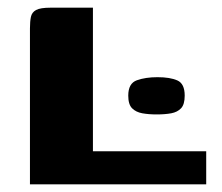

<svg xmlns="http://www.w3.org/2000/svg" viewBox="-20 -480 579 500"><path d="M222 -460V-86H517V0H58V-406Q58 -424 60.5 -436Q63 -448 74 -454Q85 -460 112 -460ZM314 -231Q314 -263 336.5 -271Q359 -279 390 -279Q423 -279 442 -270.5Q461 -262 461 -231Q461 -208 451.5 -198Q442 -188 426 -185Q410 -182 388 -182Q367 -182 350.5 -185Q334 -188 324 -198Q314 -208 314 -231Z"/></svg>

Font: Genos
Style: Bold
Weight: 700
Designer: Robert E. Leuschke
Foundry: Robert E. Leuschke
Version: Version 1.010